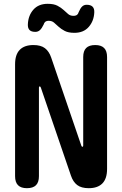

<svg xmlns="http://www.w3.org/2000/svg" viewBox="-20 -976 640 1006"><path d="M59 -639Q59 -690 83.5 -715Q108 -740 155 -740Q194 -740 215.5 -723.5Q237 -707 248 -675L406 -213Q407 -210 408.5 -208.5Q410 -207 412 -207Q414 -207 415 -208.5Q416 -210 416 -213V-677Q416 -709 431.5 -724.5Q447 -740 479 -740Q510 -740 525.5 -724.5Q541 -709 541 -677V-91Q541 -40 516.5 -15Q492 10 445 10Q406 10 384.5 -6.5Q363 -23 352 -55L194 -517Q193 -520 191.5 -521.5Q190 -523 188 -523Q186 -523 185 -521.5Q184 -520 184 -517V-53Q184 -21 168.5 -5.5Q153 10 121 10Q90 10 74.5 -5.5Q59 -21 59 -53ZM209 -848Q199 -827 189 -818Q179 -809 165 -809Q144 -809 134.5 -819Q125 -829 126 -849Q128 -895 155 -925.5Q182 -956 230 -956Q262 -956 281 -946Q300 -936 313 -924Q326 -912 337 -902.5Q348 -893 365 -893Q371 -893 376 -894.5Q381 -896 384 -898.5Q387 -901 389 -904.5Q391 -908 392 -912Q401 -933 410.5 -942Q420 -951 434 -951Q455 -951 465 -941Q475 -931 474 -911Q472 -866 445 -835Q418 -804 370 -804Q338 -804 319 -814Q300 -824 287 -836Q274 -848 263 -857.5Q252 -867 235 -867Q229 -867 224.5 -865.5Q220 -864 217 -861.5Q214 -859 212 -855.5Q210 -852 209 -848Z"/></svg>

Font: Maple Mono
Style: Bold
Weight: 700
Monospace: yes
Designer: subframe7536
Version: Version 7.200